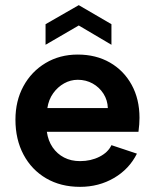

<svg xmlns="http://www.w3.org/2000/svg" viewBox="-20 -719 602 746"><path d="M413 -545 286 -620 157 -545V-625L286 -699L413 -625ZM291 7Q216 7 159.5 -26Q103 -59 71.5 -118Q40 -177 40 -254Q40 -327 71 -384Q102 -441 157 -474Q212 -507 282 -507Q353 -507 407 -476Q461 -445 491.5 -389.5Q522 -334 522 -261Q522 -249 521 -235.5Q520 -222 518 -207H162Q167 -172 184.5 -146.5Q202 -121 229 -107Q256 -93 291 -93Q333 -93 366.5 -110Q400 -127 413 -155L512 -122Q482 -62 423 -27.5Q364 7 291 7ZM399 -299Q398 -330 382 -355Q366 -380 340 -394.5Q314 -409 282 -409Q254 -409 229 -395Q204 -381 186.5 -356.5Q169 -332 164 -299Z"/></svg>

Font: Albert Sans SemiBold
Style: Regular
Weight: 600
Designer: Andreas Rasmussen
Foundry: a.Foundry
Version: Version 1.025